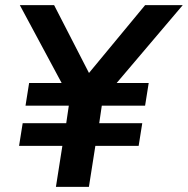

<svg xmlns="http://www.w3.org/2000/svg" viewBox="-20 -725 729 745"><path d="M197 0 222 -159H54L68 -247H237L247 -315H79L93 -403H234L231 -381L57 -705H190L336 -421H308L543 -705H689L414 -381L417 -403H557L543 -315H375L365 -247H532L518 -159H350L325 0Z"/></svg>

Font: Nunito Sans 12pt
Style: Bold Italic
Weight: 700
Italic angle: -9°
Designer: Vernon Adams
Foundry: Vernon Adams
Version: Version 3.101;gftools[0.9.27]